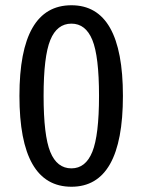

<svg xmlns="http://www.w3.org/2000/svg" viewBox="-20 -699 542 731"><path d="M252 -679Q448 -679 448 -334Q448 12 252 12Q54 12 54 -334Q54 -679 252 -679ZM252 -609Q197 -609 171.5 -546.5Q146 -484 146 -334Q146 -183 171.5 -120.5Q197 -58 252 -58Q306 -58 331.5 -121Q357 -184 357 -334Q357 -485 331.5 -547Q306 -609 252 -609Z"/></svg>

Font: Fira Sans Condensed
Style: Regular
Weight: 400
Width: 3
Designer: Carrois Corporate & Edenspiekermann AG
Foundry: Carrois Corporate GbR & Edenspiekermann AG
Version: Version 4.202;PS 004.202;hotconv 1.0.88;makeotf.lib2.5.64775